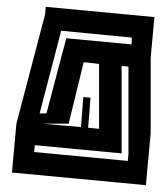

<svg xmlns="http://www.w3.org/2000/svg" viewBox="-20 -534 487 562"><path d="M15 -29 28 -172 112 -492 114 -514 432 -484 421 -365V-143L407 8ZM96 -202H116L174 -422L365 -404L366 -424L159 -444L157 -436ZM106 -172 217 -162 224 -250 245 -248 238 -160 270 -157V-347L225 -352L181 -172ZM80 -89 354 -63 356 -83V-339L336 -341V-85L82 -109Z"/></svg>

Font: Blaka Hollow
Style: Regular
Weight: 400
Designer: Mohamed Gaber
Foundry: Kief Type Foundry
Version: Version 1.003; ttfautohint (v1.8.4.7-5d5b)